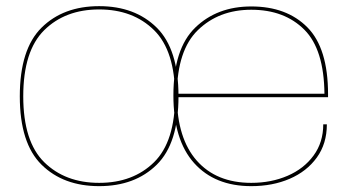

<svg xmlns="http://www.w3.org/2000/svg" viewBox="-20 -616 1192 640"><path d="M310.5 4.5Q191 4.5 118.5 -67Q46 -138.5 46 -295Q46 -452 118.5 -523.8Q191 -595.5 310.5 -595.5Q430 -595.5 502.5 -523.8Q575 -452 575 -295Q575 -138.5 502.5 -67Q430 4.5 310.5 4.5ZM310.5 -6.5Q423.5 -6.5 493.5 -75.2Q563.5 -144 563.5 -295Q563.5 -446.5 493.5 -515.5Q423.5 -584.5 310.5 -584.5Q197.5 -584.5 127.5 -515.5Q57.5 -446.5 57.5 -295Q57.5 -144 127.5 -75.2Q197.5 -6.5 310.5 -6.5ZM817.5 4.5Q696 4.5 627 -72.5Q558 -149.5 558 -298Q558 -453.5 630.8 -524Q703.5 -594.5 817.5 -594.5Q935.5 -594.5 1004.5 -525Q1073.5 -455.5 1073.5 -301.5V-292H569.5Q571 -154.5 635.5 -81Q701 -6.5 817.5 -6.5Q884 -6.5 938.5 -30Q993 -53.5 1025.2 -97.5Q1057.5 -141.5 1057.5 -201.5H1069.5Q1069.5 -137 1036 -90.8Q1002.5 -44.5 945.5 -20Q888.5 4.5 817.5 4.5ZM569.5 -303.5H1061.5Q1060 -451 995 -516.5Q928.5 -583.5 817.5 -583.5Q709.5 -583.5 639.5 -515.5Q571 -449 569.5 -303.5Z"/></svg>

Font: Anybody ExtraExpanded Thin
Style: Regular
Weight: 100
Width: 8
Designer: Tyler Finck
Foundry: Etcetera Type Company
Version: Version 1.010; ttfautohint (v1.8.3) -l 8 -r 50 -G 200 -x 14 